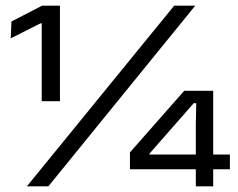

<svg xmlns="http://www.w3.org/2000/svg" viewBox="-20 -659 843 679"><path d="M127.5 -301V-576.5H123.5L18 -523.5L20.5 -583L129 -639H192V-301ZM75 0 596 -639H670.5L151 0ZM672.5 0V-218.5L674 -294H665L508.5 -115.5V-91.5L478.5 -112.5H793V-60.5H439.5V-120L631.5 -338H734V0Z"/></svg>

Font: Anek Gujarati SemiExpanded
Style: Regular
Weight: 400
Width: 6
Designer: Mrunmayee Ghaisas (Gujarati), Yesha Goshar (Latin)
Foundry: Ek Type
Version: Version 1.003